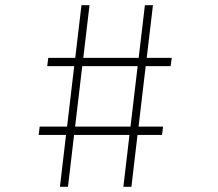

<svg xmlns="http://www.w3.org/2000/svg" viewBox="-20 -720 840 740"><path d="M211 0 234.5 -200H129L133 -232H238.5L266 -465H162L166 -497H270L294 -700H325L301 -497H514.5L538.5 -700H569.5L545.5 -497H642L637.5 -465H541.5L514 -232H608.5L604.5 -200H510L486.5 0H455.5L479 -200H265.5L242 0ZM269.5 -232H483L510.5 -465H297Z"/></svg>

Font: Trispace SemiCondensed Thin
Style: Regular
Weight: 100
Width: 4
Designer: Tyler Finck
Foundry: Etcetera Type Company
Version: Version 1.210; ttfautohint (v1.8.3)